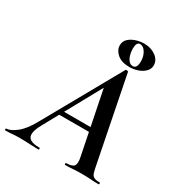

<svg xmlns="http://www.w3.org/2000/svg" viewBox="-226 -950 1020 1084"><g transform="rotate(30 283.5 -408.5)"><path d="M-34 0Q-38 0 -38 -6Q-38 -12 -34 -12Q-8 -12 30 -42Q68 -72 103 -136L382 -634Q384 -638 391.5 -637Q399 -636 400 -633L509 -84Q514 -57 519 -41Q524 -25 536 -18.5Q548 -12 573 -12Q577 -12 577 -6Q577 0 573 0Q547 0 520.5 -2Q494 -4 462 -4Q431 -4 406.5 -2Q382 0 356 0Q352 0 352 -6Q352 -12 356 -12Q394 -12 405.5 -27Q417 -42 408 -84L323 -505L379 -582L130 -129Q107 -88 104.5 -62Q102 -36 121 -24Q140 -12 181 -12Q185 -12 185 -6Q185 0 180 0Q157 0 123.5 -2Q90 -4 58 -4Q29 -4 10.5 -2Q-8 0 -34 0ZM171 -229 186 -257H405L407 -229ZM392 -660Q341 -660 313 -684.5Q285 -709 285 -740Q285 -766 303 -783Q321 -800 348 -808.5Q375 -817 401 -817Q445 -817 476.5 -794Q508 -771 508 -737Q508 -713 490.5 -695.5Q473 -678 446.5 -669Q420 -660 392 -660ZM407 -674Q434 -674 434 -720Q434 -753 418.5 -778Q403 -803 381 -803Q358 -803 358 -759Q358 -740 363.5 -720Q369 -700 380 -687Q391 -674 407 -674Z"/></g></svg>

Font: Cormorant Infant Light
Style: Bold Italic
Weight: 700
Italic angle: -10°
Version: Version 4.001